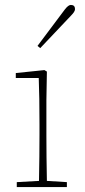

<svg xmlns="http://www.w3.org/2000/svg" viewBox="-20 -758 343 778"><path d="M168 -352V-210Q168 -127 170 -25L251 -20V0H48V-20L138 -25Q140 -129 140 -210V-255Q140 -366 137 -442H44V-462L160 -474L170 -468ZM132 -572 243 -720Q257 -738 267 -738Q284 -738 284 -721Q284 -711 268 -695L143 -563Z"/></svg>

Font: TypoPRO Source Serif Pro
Style: Regular
Weight: 200
Designer: Frank Grießhammer
Foundry: Adobe Systems Incorporated
Version: Version 1.017;PS (version unavailable);hotconv 1.0.79;makeot